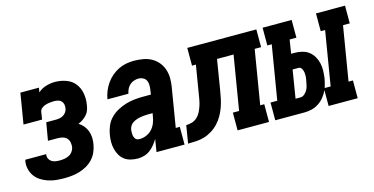

<svg xmlns="http://www.w3.org/2000/svg" viewBox="-61 -814 2137 1098"><g transform="rotate(-15 1007.5 -265.0)"><path d="M210 8Q185 8 161 5.5Q137 3 114.5 -4.5Q92 -12 72.5 -24.5Q53 -37 39.5 -55.5Q26 -74 20.5 -97.5Q15 -121 19 -145Q20 -147 20 -148.5Q20 -150 21 -152H145Q145 -151 144.5 -150.5Q144 -150 144 -150Q142 -137 147 -126Q152 -115 162 -108Q172 -101 184.5 -99Q197 -97 210 -97Q223 -97 237 -99Q251 -101 264.5 -107.5Q278 -114 287 -126.5Q296 -139 298 -152Q300 -167 297 -181.5Q294 -196 284 -206Q274 -216 260 -219.5Q246 -223 231 -223H174L192 -328H248Q259 -328 271 -330Q283 -332 293.5 -338.5Q304 -345 311 -355.5Q318 -366 319 -377Q321 -389 318.5 -400.5Q316 -412 308 -420Q300 -428 288.5 -430.5Q277 -433 265 -433Q253 -433 241 -431.5Q229 -430 216.5 -426.5Q204 -423 193 -414.5Q182 -406 180 -394L173 -349H63L93 -530H203L198 -503Q219 -522 246 -530Q273 -538 299 -538Q333 -538 365 -526.5Q397 -515 416.5 -490Q436 -465 442 -431.5Q448 -398 442 -364Q440 -349 435 -334.5Q430 -320 419.5 -308Q409 -296 396 -287Q383 -278 368 -272Q384 -262 396.5 -247Q409 -232 415.5 -214Q422 -196 423 -175.5Q424 -155 420 -135Q416 -112 406.5 -90.5Q397 -69 380.5 -51.5Q364 -34 343 -22Q322 -10 299.5 -3.5Q277 3 254.5 5.5Q232 8 210 8Z M646 8Q625 8 604 3Q583 -2 567 -14Q551 -26 541 -43.5Q531 -61 526 -81Q521 -101 521 -122.5Q521 -144 525 -166Q529 -191 539.5 -216Q550 -241 569.5 -260.5Q589 -280 613.5 -293Q638 -306 663.5 -313.5Q689 -321 715 -323.5Q741 -326 766 -326H811L815 -353Q817 -367 817 -381.5Q817 -396 811 -408Q805 -420 792.5 -426.5Q780 -433 766 -433Q753 -433 739 -428.5Q725 -424 714 -414Q703 -404 697 -391Q691 -378 688 -364H564Q568 -388 577 -410.5Q586 -433 600 -453.5Q614 -474 633 -490.5Q652 -507 674 -518Q696 -529 719.5 -533.5Q743 -538 766 -538Q793 -538 819.5 -533.5Q846 -529 868.5 -517Q891 -505 907.5 -485.5Q924 -466 932.5 -441.5Q941 -417 941.5 -390Q942 -363 937 -335L899 -105H923V0H757L769 -75Q759 -58 746.5 -42.5Q734 -27 718 -15Q702 -3 683 2.5Q664 8 646 8Q646 8 646 8Q646 8 646 8ZM685 -97Q704 -97 724 -105.5Q744 -114 758 -129.5Q772 -145 779.5 -164.5Q787 -184 790 -204L793 -221H766Q755 -221 743.5 -220Q732 -219 720.5 -217Q709 -215 697.5 -211Q686 -207 675.5 -200.5Q665 -194 658.5 -183.5Q652 -173 650 -161Q649 -154 649 -146.5Q649 -139 649.5 -132Q650 -125 652.5 -118.5Q655 -112 659 -106.5Q663 -101 670 -99Q677 -97 685 -97Z M944 0 961 -105Q979 -105 996.5 -110.5Q1014 -116 1027.5 -129Q1041 -142 1049 -158.5Q1057 -175 1062.5 -192Q1068 -209 1071 -226.5Q1074 -244 1077 -261V-262Q1077 -262 1077 -262Q1077 -262 1077 -262L1104 -425H1081V-530H1490V-425H1452L1399 -105H1423V0H1237V-105H1274L1327 -425H1229L1200 -247Q1196 -223 1191 -199Q1186 -175 1177.5 -151Q1169 -127 1156.5 -105Q1144 -83 1126.5 -64Q1109 -45 1086.5 -31Q1064 -17 1040.5 -10Q1017 -3 992.5 -1.5Q968 0 944 0Z M1460 0V-105H1500L1553 -425H1527V-530H1699V-425H1659L1646 -344H1666Q1689 -344 1711 -338.5Q1733 -333 1750 -320Q1767 -307 1778 -288Q1789 -269 1794 -247Q1799 -225 1798 -201.5Q1797 -178 1794 -156Q1791 -143 1788 -130Q1785 -117 1781 -105H1816L1869 -425H1843V-530H2015V-425H1975L1922 -105H1948V0H1776V-94Q1767 -73 1752 -54.5Q1737 -36 1718 -23.5Q1699 -11 1677 -5.5Q1655 0 1633 0ZM1604 -89H1633Q1646 -89 1657 -98.5Q1668 -108 1674.5 -119.5Q1681 -131 1684 -144Q1687 -157 1689 -169Q1692 -182 1693 -195Q1694 -208 1692.5 -220Q1691 -232 1684.5 -243.5Q1678 -255 1666 -255H1631Z"/></g></svg>

Font: Iosevka Curly Slab XBdObl
Style: Regular
Weight: 800
Italic angle: -9°
Monospace: yes
Designer: Belleve Invis
Foundry: Belleve Invis
Version: Version 11.1.0; ttfautohint (v1.8.3)